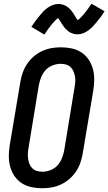

<svg xmlns="http://www.w3.org/2000/svg" viewBox="-20 -995 577 1023"><path d="M205 8Q175 8 147 2Q119 -4 96 -19Q73 -34 57.5 -56.5Q42 -79 34.5 -106Q27 -133 27 -162.5Q27 -192 32 -222L88 -556Q92 -581 100.5 -606Q109 -631 123.5 -653Q138 -675 158.5 -693Q179 -711 203.5 -722.5Q228 -734 253.5 -738.5Q279 -743 304 -743Q334 -743 362 -737Q390 -731 413 -716Q436 -701 451.5 -678.5Q467 -656 474.5 -629Q482 -602 482 -572.5Q482 -543 477 -513L421 -179Q417 -154 408.5 -129Q400 -104 385.5 -82Q371 -60 350.5 -42Q330 -24 305.5 -12.5Q281 -1 255.5 3.5Q230 8 205 8ZM206 -80Q227 -80 249 -88.5Q271 -97 286 -113.5Q301 -130 309.5 -151Q318 -172 322 -193L377 -528Q380 -543 381 -558Q382 -573 379.5 -587Q377 -601 371.5 -614.5Q366 -628 356 -637.5Q346 -647 332 -651Q318 -655 303 -655Q282 -655 260 -646.5Q238 -638 223 -621.5Q208 -605 199.5 -584Q191 -563 187 -542L132 -207Q129 -192 128.5 -177Q128 -162 130 -148Q132 -134 137.5 -120.5Q143 -107 153 -97.5Q163 -88 177 -84Q191 -80 206 -80ZM216 -811 147 -852Q158 -869 169 -883.5Q180 -898 190 -910Q200 -922 209.5 -932.5Q219 -943 232 -952.5Q245 -962 260.5 -968Q276 -974 291 -974Q304 -974 316 -970Q328 -966 337.5 -959.5Q347 -953 355.5 -943.5Q364 -934 370 -925Q376 -916 382 -905.5Q388 -895 394 -888Q398 -890 404 -895.5Q410 -901 413 -904.5Q416 -908 420 -912Q424 -916 428.5 -921.5Q433 -927 437 -932.5Q441 -938 446.5 -945Q452 -952 456.5 -959.5Q461 -967 468 -975L537 -935Q526 -917 515 -902.5Q504 -888 494 -876Q484 -864 474.5 -854Q465 -844 452 -834Q439 -824 423.5 -818Q408 -812 393 -812Q386 -812 380 -813Q374 -814 368.5 -816Q363 -818 357 -820.5Q351 -823 346.5 -826.5Q342 -830 337.5 -834Q333 -838 328.5 -842.5Q324 -847 320.5 -852Q317 -857 314 -861.5Q311 -866 308 -870.5Q305 -875 301.5 -881Q298 -887 294.5 -891.5Q291 -896 290 -899Q285 -896 279.5 -891Q274 -886 271 -882.5Q268 -879 264 -874.5Q260 -870 255.5 -865Q251 -860 247 -854Q243 -848 237.5 -841.5Q232 -835 227.5 -827.5Q223 -820 216 -811Z"/></svg>

Font: Iosevka SS18 Semibold
Style: Italic
Weight: 600
Italic angle: -9°
Monospace: yes
Designer: Belleve Invis
Foundry: Belleve Invis
Version: Version 25.1.1; ttfautohint (v1.8.4)